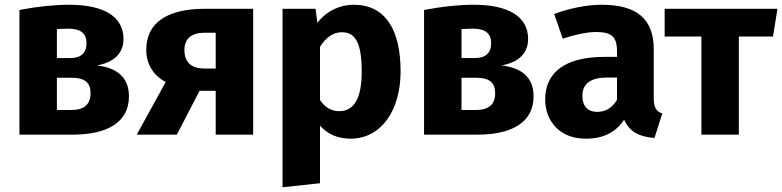

<svg xmlns="http://www.w3.org/2000/svg" viewBox="-20 -568 3300 810"><path d="M389 -292C462 -305 501 -344 501 -404C501 -499 416 -548 272 -548C211 -548 141 -541 62 -526V0H287C434 0 524 -53 524 -161C524 -238 479 -281 389 -292ZM269 -447C320 -447 345 -427 345 -386C345 -343 320 -323 276 -323H220V-445C232 -446 248 -447 269 -447ZM220 -104V-240H283C338 -240 362 -219 362 -175C362 -128 335 -104 282 -104Z M845 -531C684 -531 597 -471 597 -358C597 -297 627 -250 679 -222L557 0H726L822 -185H890V0H1048V-531ZM841 -279C785 -279 758 -308 758 -357C758 -404 787 -430 844 -430H890V-279Z M1472 -548C1416 -548 1360 -524 1319 -472L1311 -531H1172V222L1330 205V-38C1363 -1 1406 17 1459 17C1588 17 1670 -102 1670 -267C1670 -444 1605 -548 1472 -548ZM1411 -99C1378 -99 1351 -115 1330 -146V-370C1354 -410 1386 -432 1422 -432C1478 -432 1506 -390 1506 -265C1506 -154 1474 -99 1411 -99Z M2096 -292C2169 -305 2208 -344 2208 -404C2208 -499 2123 -548 1979 -548C1918 -548 1848 -541 1769 -526V0H1994C2141 0 2231 -53 2231 -161C2231 -238 2186 -281 2096 -292ZM1976 -447C2027 -447 2052 -427 2052 -386C2052 -343 2027 -323 1983 -323H1927V-445C1939 -446 1955 -447 1976 -447ZM1927 -104V-240H1990C2045 -240 2069 -219 2069 -175C2069 -128 2042 -104 1989 -104Z M2738 -360C2738 -485 2670 -548 2518 -548C2458 -548 2385 -534 2318 -509L2354 -405C2406 -422 2458 -433 2493 -433C2560 -433 2583 -414 2583 -351V-328H2529C2368 -328 2280 -265 2280 -149C2280 -100 2296 -60 2327 -29C2358 2 2400 17 2453 17C2525 17 2578 -10 2613 -63C2636 -12 2676 9 2741 14L2774 -89C2749 -98 2738 -114 2738 -154ZM2499 -96C2460 -96 2437 -120 2437 -163C2437 -216 2472 -241 2544 -241H2583V-147C2563 -113 2535 -96 2499 -96Z M2784 -531V-414H2939V0H3097V-414H3241L3260 -531Z"/></svg>

Font: Fira Sans
Style: Bold
Weight: 700
Designer: Carrois Corporate & Edenspiekermann AG
Foundry: Carrois Corporate GbR & Edenspiekermann AG
Version: Version 4.203